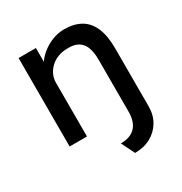

<svg xmlns="http://www.w3.org/2000/svg" viewBox="-171 -663 936 987"><g transform="rotate(-30 297.5 -169.5)"><path d="M347 197 308 118Q365 118 394 88Q423 58 424 0V-313Q424 -358 412 -387.5Q400 -417 375 -430.5Q350 -444 313 -442Q283 -442 258 -432.5Q233 -423 214.5 -406Q196 -389 185.5 -366.5Q175 -344 175 -318V0H72V-525H175V-443Q192 -469 219.5 -490Q247 -511 280 -523.5Q313 -536 347 -536Q407 -536 447 -512.5Q487 -489 507 -441Q527 -393 527 -320V24Q527 75 504 114Q481 153 440.5 175Q400 197 347 197Z"/></g></svg>

Font: Lexend Medium
Style: Regular
Weight: 500
Designer: Bonnie Shaver-Troup, Thomas Jockin
Foundry: Lexend
Version: Version 1.005